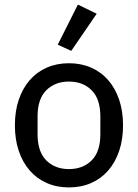

<svg xmlns="http://www.w3.org/2000/svg" viewBox="-20 -806 602 838"><path d="M281 12Q228 12 184.5 -7Q141 -26 110 -61.5Q79 -97 62 -147Q45 -197 45 -259Q45 -321 62 -371Q79 -421 110 -456.5Q141 -492 184.5 -511Q228 -530 281 -530Q334 -530 377.5 -511Q421 -492 452 -456.5Q483 -421 500 -371Q517 -321 517 -259Q517 -197 500 -147Q483 -97 452 -61.5Q421 -26 377.5 -7Q334 12 281 12ZM281 -68Q342 -68 380 -106Q418 -144 418 -220V-298Q418 -374 380 -412Q342 -450 281 -450Q220 -450 182 -412Q144 -374 144 -298V-220Q144 -144 182 -106Q220 -68 281 -68ZM291 -584 232 -611 320 -786 402 -746Z"/></svg>

Font: IBM Plex Sans Thai Looped Text
Style: Regular
Weight: 450
Designer: Mike Abbink, Paul van der Laan, Pieter van Rosmalen, Ben Mitchell, Mark Frömberg
Foundry: Bold Monday
Version: Version 1.1